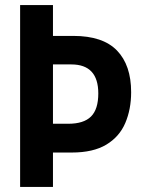

<svg xmlns="http://www.w3.org/2000/svg" viewBox="-20 -734 570 754"><path d="M59 0V-714H188V-593H268Q384 -593 439.5 -535.5Q495 -478 495 -372Q495 -305 472 -251Q449 -197 397.5 -166Q346 -135 262 -135H188V0ZM248 -248Q309 -248 337.5 -276.5Q366 -305 366 -367Q366 -481 260 -481H188V-248Z"/></svg>

Font: Noto Sans Mono Condensed
Style: Bold
Weight: 700
Width: 3
Designer: Monotype Design Team
Foundry: Monotype Imaging Inc.
Version: Version 2.014